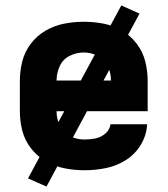

<svg xmlns="http://www.w3.org/2000/svg" viewBox="-20 -618 616 706"><path d="M291 8Q331 8 370 0Q409 -8 443 -29.5Q477 -51 498 -86Q519 -121 521 -161H386Q384 -141 367.5 -127Q351 -113 331 -109Q311 -105 291 -105Q263 -105 237.5 -117Q212 -129 200 -155Q188 -181 188 -209H523V-320Q523 -357 514 -392.5Q505 -428 482.5 -457.5Q460 -487 428.5 -505.5Q397 -524 361 -531Q325 -538 288 -538Q252 -538 216 -531Q180 -524 148 -505.5Q116 -487 93.5 -457.5Q71 -428 62 -392.5Q53 -357 53 -320V-210Q53 -173 62 -137.5Q71 -102 94 -72.5Q117 -43 149.5 -24.5Q182 -6 218 1Q254 8 291 8ZM388 -322H188Q188 -349 199.5 -374.5Q211 -400 236 -412.5Q261 -425 288 -425Q315 -425 340.5 -412.5Q366 -400 377 -374.5Q388 -349 388 -322ZM151 68 493 -568 426 -598 83 38Z"/></svg>

Font: Iosevka Sparkle Extrabold
Style: Regular
Weight: 800
Designer: Belleve Invis
Foundry: Belleve Invis
Version: Version 4.5.0; ttfautohint (v1.8.3)